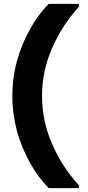

<svg xmlns="http://www.w3.org/2000/svg" viewBox="-20 -831 457 996"><path d="M233 145Q175 86 134 11Q93 -64 68 -150Q57 -194 50.5 -239.5Q44 -285 44 -333Q44 -428 68.5 -516Q93 -604 135 -678Q176 -754 233 -811H389V-796Q301 -698 249.5 -579.5Q198 -461 198 -333Q198 -206 249 -87Q300 32 389 130V145Z"/></svg>

Font: Rethink Sans ExtraBold
Style: Regular
Weight: 800
Designer: The Rethink Sans project authors (Hans Thiessen). DM Sans designed by Colophon Foundry.
Foundry: Rethink Communications LLC
Version: Version 1.001